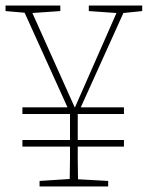

<svg xmlns="http://www.w3.org/2000/svg" viewBox="-22 -674 534 694"><path d="M59 -144V-168H231V-262H59V-286H222L67 -628L-2 -634V-654H196V-634L95 -627L248 -286H249L399 -627L299 -634V-654H492V-634L424 -627L270 -286H426V-262H259V-168H426V-144H259Q259 -122 259 -96Q259 -70 260 -26L369 -20V0H121V-20L230 -27Q231 -71 231 -96.5Q231 -122 231 -144Z"/></svg>

Font: Source Serif 4 ExtraLight
Style: Regular
Weight: 200
Designer: Frank Grießhammer
Foundry: Adobe
Version: Version 4.005;hotconv 1.1.0;makeotfexe 2.6.0